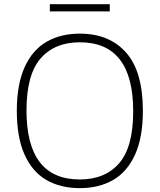

<svg xmlns="http://www.w3.org/2000/svg" viewBox="-20 -914 784 942"><path d="M62.5 -370Q62.5 -500 101 -584.8Q139.5 -669.5 208.8 -709.2Q278 -749 371.5 -749Q516 -749 598.5 -656.2Q681 -563.5 681 -370Q681 -240 642.5 -155.2Q604 -70.5 534.8 -30.8Q465.5 9 371.5 9Q277 9 208 -30.8Q139 -70.5 100.8 -155Q62.5 -239.5 62.5 -370ZM633.5 -368Q633.5 -706.5 371.5 -706.5Q248 -706.5 179 -627Q110 -547.5 110 -372Q110 -33.5 371.5 -33.5Q495.5 -33.5 564.5 -113Q633.5 -192.5 633.5 -368ZM224.5 -858V-893.5H518.5V-858Z"/></svg>

Font: Encode Sans Semi Expanded ExLight
Style: Regular
Weight: 275
Width: 6
Designer: Multiple Designers
Foundry: Impallari Type
Version: Version 2.000